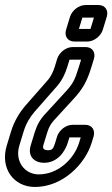

<svg xmlns="http://www.w3.org/2000/svg" viewBox="-51 -493 447 763"><path d="M204.6 -123 129.5 -41C107.5 -18 95.2 6 86.9 33L71 85C57.3 130 87.9 154 123.9 154C178.9 154 208.3 107 218.4 74L224.8 53H269.8L263.4 74C243.8 138 180.9 200 102.9 200C46.9 200 6.8 148 26 85L43.4 28C52.3 -1 67.3 -27 87.3 -50L177.8 -153C196.8 -176 208.1 -200 216.7 -228L225.3 -256H271.3L262.7 -228C245.6 -172 238.9 -160 204.6 -123ZM289.6 -306H237.6C211.6 -306 184.1 -285 176.2 -259L166.7 -228C160 -206 151.1 -190 141.1 -177L50.6 -74C24.1 -43 4.8 -9 -6.6 28L-24 85C-51.8 176 3.6 250 87.6 250C197.6 250 287.1 160 313.4 74L320.7 50C328.7 24 314.1 3 288.1 3H237.1C211.1 3 183.7 24 175.7 50L168.4 74C160.7 99 156.2 104 139.2 104C123.2 104 117.6 96 121 85L136.9 33C143.3 12 151.6 -2 163.6 -15L238.7 -97C278.8 -140 295 -170 312.7 -228L322.2 -259C330.1 -285 315.6 -306 289.6 -306ZM322.3 -423 308.6 -378H262.6L276.3 -423ZM227.2 -426 211.6 -375C203.7 -349 218.3 -328 244.3 -328H296.3C322.3 -328 349.7 -349 357.6 -375L373.2 -426C381.2 -452 366.6 -473 340.6 -473H288.6C262.6 -473 235.2 -452 227.2 -426Z"/></svg>

Font: DIN Rundschrift
Style: EngKontKu
Weight: 400
Width: 3
Version: Version 1.027